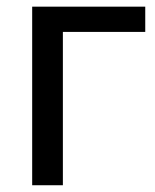

<svg xmlns="http://www.w3.org/2000/svg" viewBox="-20 -548 459 568"><path d="M409.7 -453.6H166V0H75.2V-528.3H409.7Z"/></svg>

Font: MAUL
Style: Regular
Weight: 400
Designer: MAUL
Version: Version 1.0; 2020; ttfautohint (v1.8.3)